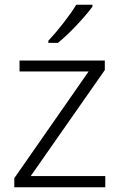

<svg xmlns="http://www.w3.org/2000/svg" viewBox="-20 -786 503 806"><path d="M368 -758V-766H300C274 -722 220 -654 183 -615V-606H223C273 -646 338 -717 368 -758ZM422 0V-47H109L420 -492V-532H62V-486H352L40 -38V0Z"/></svg>

Font: Noto Sans Gujarati Light
Style: Regular
Weight: 300
Designer: Jelle Bosma - Monotype Design Team, Universal Thirst
Foundry: Monotype Imaging Inc.
Version: Version 2.106